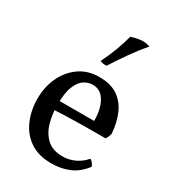

<svg xmlns="http://www.w3.org/2000/svg" viewBox="-178 -818 830 924"><g transform="rotate(30 237.0 -356.0)"><path d="M252 9Q181 9 134 -23Q87 -55 63.5 -109.5Q40 -164 40 -229Q40 -293 65 -347Q90 -401 136.5 -434Q183 -467 247 -467Q312 -467 351.5 -439Q391 -411 410.5 -364Q430 -317 434 -260Q430 -240 419 -226Q402 -226 368 -226Q334 -226 291 -225.5Q248 -225 203 -223.5Q158 -222 118 -220V-271H330Q330 -337 306 -378Q282 -419 238 -419Q214 -419 191 -404.5Q168 -390 153 -353Q138 -316 138 -250Q138 -201 150.5 -154.5Q163 -108 194.5 -77.5Q226 -47 284 -47Q317 -47 349 -61.5Q381 -76 406 -105Q414 -100 421 -91Q428 -82 430 -74Q396 -29 351.5 -10Q307 9 252 9ZM249 -531Q240 -530 230.5 -531.5Q221 -533 213 -537Q237 -586 252.5 -628.5Q268 -671 278 -709Q300 -716 318.5 -719Q337 -722 352 -721Q361 -720 368.5 -718Q376 -716 381 -714Q348 -676 313 -626.5Q278 -577 249 -531Z"/></g></svg>

Font: Vollkorn
Style: Regular
Weight: 400
Designer: Friedrich Althausen
Foundry: Friedrich Althausen
Version: Version 4.104